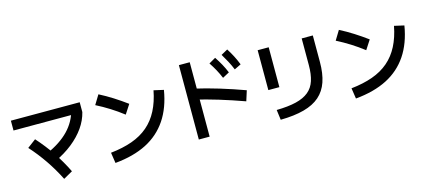

<svg xmlns="http://www.w3.org/2000/svg" viewBox="-63 -1445 4526 2036"><g transform="rotate(-15 2200.0 -427.0)"><path d="M340 -295.6Q493.3 -363.3 583.9 -456.7Q674.4 -550 705.6 -674.4L813.3 -622.2Q792.2 -535.6 737.2 -457.2Q682.2 -378.9 597.8 -311.7Q513.3 -244.4 398.9 -191.1ZM444.4 12.2Q385.6 -104.4 315 -207.8Q244.4 -311.1 161.1 -403.3L254.4 -473.3Q343.3 -374.4 415.6 -267.8Q487.8 -161.1 544.4 -44.4ZM57.8 -622.2V-730H813.3V-622.2Z M995.6 -126.7Q1128.9 -141.1 1231.7 -177.8Q1334.4 -214.4 1408.9 -278.3Q1483.3 -342.2 1531.1 -435Q1578.9 -527.8 1602.2 -650L1710 -625.6Q1678.9 -436.7 1591.1 -306.1Q1503.3 -175.6 1360 -102.2Q1216.7 -28.9 1013.3 -10ZM1251.1 -476.7Q1182.2 -530 1110.6 -575Q1038.9 -620 964.4 -657.8L1026.7 -760Q1102.2 -721.1 1173.9 -675.6Q1245.6 -630 1316.7 -577.8Z M2348.9 -586.7Q2327.8 -636.7 2303.9 -680.6Q2280 -724.4 2248.9 -771.1L2322.2 -813.3Q2353.3 -766.7 2377.8 -722.2Q2402.2 -677.8 2423.3 -626.7ZM2492.2 -641.1Q2472.2 -690 2448.3 -735Q2424.4 -780 2396.7 -825.6L2468.9 -865.6Q2498.9 -818.9 2522.2 -773.3Q2545.6 -727.8 2565.6 -676.7ZM2522.2 -282.2Q2383.3 -332.2 2246.7 -373.9Q2110 -415.6 1988.9 -443.3L2017.8 -556.7Q2146.7 -527.8 2286.7 -485Q2426.7 -442.2 2557.8 -394.4ZM1931.1 -21.1V-837.8H2050V-21.1Z M2810 -110Q2937.8 -112.2 3024.4 -133.3Q3111.1 -154.4 3163.9 -197.8Q3216.7 -241.1 3239.4 -311.1Q3262.2 -381.1 3262.2 -482.2V-774.4H3384.4V-484.4Q3384.4 -356.7 3353.3 -266.1Q3322.2 -175.6 3255.6 -117.2Q3188.9 -58.9 3082.2 -30Q2975.6 -1.1 2824.4 1.1ZM2778.9 -336.7V-774.4H2900V-336.7Z M3635.6 -126.7Q3768.9 -141.1 3871.7 -177.8Q3974.4 -214.4 4048.9 -278.3Q4123.3 -342.2 4171.1 -435Q4218.9 -527.8 4242.2 -650L4350 -625.6Q4318.9 -436.7 4231.1 -306.1Q4143.3 -175.6 4000 -102.2Q3856.7 -28.9 3653.3 -10ZM3891.1 -476.7Q3822.2 -530 3750.6 -575Q3678.9 -620 3604.4 -657.8L3666.7 -760Q3742.2 -721.1 3813.9 -675.6Q3885.6 -630 3956.7 -577.8Z"/></g></svg>

Font: Paperlogy 6 SemiBold
Style: Regular
Weight: 600
Designer: redesigned by Lee Juim, glyphs from Gmarket Sans & Montserrat
Foundry: PT&
Version: Version 1.001